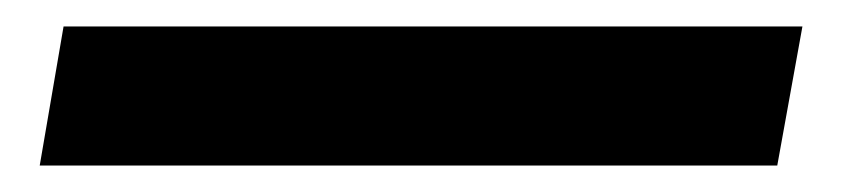

<svg xmlns="http://www.w3.org/2000/svg" viewBox="-20 -20 654 145"><path d="M28 0H586L567 105H10Z"/></svg>

Font: Overused Grotesk
Style: Bold Italic
Weight: 700
Italic angle: -10°
Version: Version 0.003